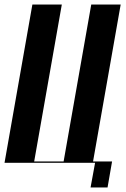

<svg xmlns="http://www.w3.org/2000/svg" viewBox="-36 -719 557 848"><path d="M107 -699H237L115 -6H245L367 -699H497L375 -6H459L439 109H364L384 0H-16Z"/></svg>

Font: Moniqa Black Ita Display
Style: Italic
Weight: 900
Italic angle: -10°
Designer: Rajesh Rajput
Foundry: Rajesh Rajput
Version: Version 1.000